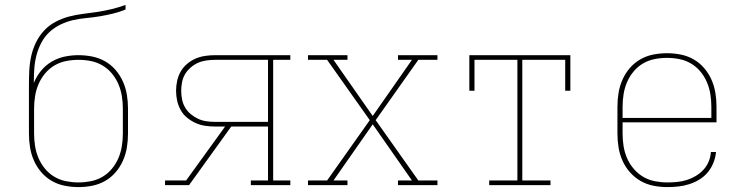

<svg xmlns="http://www.w3.org/2000/svg" viewBox="-20 -755 3040 783"><path d="M300 8Q272 8 244 2.5Q216 -3 191.5 -17Q167 -31 148.5 -52.5Q130 -74 118.5 -100Q107 -126 102.5 -154Q98 -182 98 -210V-312Q98 -336 98 -360.5Q98 -385 98 -409Q98 -439 99.5 -468.5Q101 -498 107.5 -527Q114 -556 127 -582.5Q140 -609 160 -630.5Q180 -652 206.5 -666Q233 -680 261.5 -687.5Q290 -695 319.5 -698.5Q349 -702 378 -706.5Q407 -711 436 -718Q465 -725 492 -735V-716Q467 -706 440.5 -699.5Q414 -693 387 -688.5Q360 -684 332.5 -681.5Q305 -679 278.5 -673Q252 -667 227 -655Q202 -643 182 -624.5Q162 -606 149 -581.5Q136 -557 129 -530.5Q122 -504 120 -476.5Q118 -449 118 -422Q118 -421 118 -420Q118 -419 118 -417Q129 -444 147.5 -466.5Q166 -489 190.5 -503.5Q215 -518 243 -524Q271 -530 300 -530Q328 -530 356 -524.5Q384 -519 408.5 -505Q433 -491 451.5 -469.5Q470 -448 481.5 -422Q493 -396 497.5 -368Q502 -340 502 -312V-210Q502 -182 497.5 -154Q493 -126 481.5 -100Q470 -74 451.5 -52.5Q433 -31 408.5 -17Q384 -3 356 2.5Q328 8 300 8ZM300 -11Q325 -11 350.5 -16Q376 -21 398 -34Q420 -47 436.5 -67Q453 -87 463 -110.5Q473 -134 477 -159.5Q481 -185 481 -210V-312Q481 -337 477 -362.5Q473 -388 463 -411.5Q453 -435 436.5 -455Q420 -475 398 -488Q376 -501 351 -506Q326 -511 300 -511Q275 -511 249.5 -506Q224 -501 202 -488Q180 -475 163.5 -455Q147 -435 137 -411.5Q127 -388 123 -362.5Q119 -337 119 -312V-210Q119 -185 123 -159.5Q127 -134 137 -110.5Q147 -87 163.5 -67Q180 -47 202 -34Q224 -21 249.5 -16Q275 -11 300 -11Z M653 0V-19H739L898 -239H857Q837 -239 816.5 -242Q796 -245 777.5 -253.5Q759 -262 743 -275Q727 -288 717 -306Q707 -324 702.5 -344Q698 -364 698 -385Q698 -405 702.5 -425.5Q707 -446 717 -463.5Q727 -481 743 -494.5Q759 -508 777.5 -516Q796 -524 816.5 -527Q837 -530 857 -530H1164V-511H1094V-19H1164V0H1003V-19H1073V-239H923L751 0ZM1073 -258V-511H857Q840 -511 822 -508.5Q804 -506 788 -499Q772 -492 758 -480Q744 -468 735 -453Q726 -438 722.5 -420Q719 -402 719 -385Q719 -367 722.5 -349.5Q726 -332 735 -316.5Q744 -301 758 -289.5Q772 -278 788 -270.5Q804 -263 822 -260.5Q840 -258 857 -258Z M1236 0V-19H1314L1488 -265L1314 -511H1236V-530H1397V-511H1340L1500 -282L1660 -511H1603V-530H1764V-511H1686L1512 -265L1686 -19H1764V0H1603V-19H1660L1500 -248L1340 -19H1397V0Z M1975 0V-19H2090V-511H1915V-385H1894V-530H2306V-385H2285V-511H2110V-19H2225V0Z M2701 8Q2673 8 2645 2.5Q2617 -3 2592.5 -17Q2568 -31 2549 -52.5Q2530 -74 2518.5 -100Q2507 -126 2502.5 -154Q2498 -182 2498 -210V-320Q2498 -348 2502.5 -376Q2507 -404 2518.5 -430Q2530 -456 2548.5 -477.5Q2567 -499 2591.5 -513Q2616 -527 2644 -532.5Q2672 -538 2700 -538Q2728 -538 2756 -532.5Q2784 -527 2808.5 -513Q2833 -499 2851.5 -477.5Q2870 -456 2881.5 -430Q2893 -404 2897.5 -376Q2902 -348 2902 -320V-256H2519V-210Q2519 -184 2523 -159Q2527 -134 2537 -110.5Q2547 -87 2564 -67Q2581 -47 2603 -34Q2625 -21 2650.5 -16Q2676 -11 2701 -11Q2721 -11 2741.5 -13Q2762 -15 2781 -21Q2800 -27 2817.5 -37.5Q2835 -48 2848.5 -62.5Q2862 -77 2870 -96Q2878 -115 2879 -135H2900Q2898 -113 2889.5 -91.5Q2881 -70 2866.5 -52.5Q2852 -35 2832.5 -23Q2813 -11 2791 -4Q2769 3 2746.5 5.5Q2724 8 2701 8ZM2519 -274H2881V-320Q2881 -345 2877 -370.5Q2873 -396 2863 -419.5Q2853 -443 2836.5 -463Q2820 -483 2798 -496Q2776 -509 2750.5 -514Q2725 -519 2700 -519Q2675 -519 2649.5 -514Q2624 -509 2602 -496Q2580 -483 2563.5 -463Q2547 -443 2537 -419.5Q2527 -396 2523 -370.5Q2519 -345 2519 -320Z"/></svg>

Font: Iosevka Slab Thin Extended
Style: Regular
Weight: 100
Width: 7
Monospace: yes
Designer: Belleve Invis
Foundry: Belleve Invis
Version: Version 11.1.1; ttfautohint (v1.8.3)